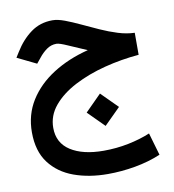

<svg xmlns="http://www.w3.org/2000/svg" viewBox="-87 -537 860 951"><g transform="rotate(-10 342.5 -61.0)"><path d="M631.3 -328.6V-217.8Q543 -210.4 457.8 -188.5Q372.6 -166.5 303.5 -130.6Q234.4 -94.7 193.1 -45.4Q151.9 3.9 151.9 65.4Q151.9 141.6 213.4 180.9Q274.9 220.2 378.9 220.2Q442.9 220.2 503.4 208Q564 195.8 614.3 174.8L647 287.6Q586.4 313 517.3 325.2Q448.2 337.4 379.4 337.4Q285.2 337.4 209.2 309.8Q133.3 282.2 88.6 222.9Q43.9 163.6 43.9 68.8Q43.9 -20 87.9 -90.1Q131.8 -160.2 209.2 -209.5Q286.6 -258.8 387.2 -284.2Q335.9 -305.7 295.2 -324Q254.4 -342.3 239.7 -342.3Q211.9 -342.3 189.7 -326.2Q167.5 -310.1 150.4 -288.1L128.9 -261.7L32.7 -308.6L49.3 -335Q84 -391.6 131.1 -426Q178.2 -460.4 240.2 -460.4Q266.1 -460.4 301.3 -447.3Q336.4 -434.1 377.4 -414.8Q418.5 -395.5 461.9 -376Q505.4 -356.4 548.6 -343Q591.8 -329.6 631.3 -328.6ZM409.2 -62 490.7 19.5 409.2 100.6 328.1 19.5Z"/></g></svg>

Font: Vazirmatn FD SemiBold
Style: Regular
Weight: 600
Designer: Saber Rastikerdar
Foundry: Saber Rastikerdar
Version: Version 33.001